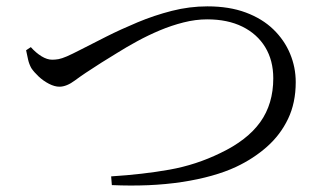

<svg xmlns="http://www.w3.org/2000/svg" viewBox="-20 -637 1040 601"><path d="M327.9 -84.9Q427.8 -91.2 510.8 -106Q593.8 -120.8 669.5 -157.8Q753.7 -197.8 794.6 -254.7Q835.4 -311.7 835.4 -391.8Q835.4 -447.8 810.2 -489.3Q785 -530.7 738.7 -553.6Q692.5 -576.4 628.4 -576.4Q592.2 -576.4 554.5 -566.8Q516.8 -557.3 480.1 -541.9Q443.4 -526.4 409.8 -508.1Q376.2 -489.8 347.5 -471.8Q318.8 -453.9 296.2 -440.1Q241 -405.1 214.7 -385.3Q188.4 -365.6 166.1 -365.6Q151 -365.6 133.3 -374.7Q115.5 -383.9 100.9 -397.6Q86.3 -411.4 78.1 -423.7Q71.1 -436.3 67.9 -450.6Q64.6 -464.9 61.7 -479.7L76.5 -489.5Q92.4 -471.6 110 -460.8Q127.6 -450.1 143.3 -450.1Q153.2 -450.1 163.3 -451.9Q173.3 -453.7 189.4 -460.6Q205.5 -467.6 231.6 -481.1Q267.1 -499.5 312.6 -522.3Q358.1 -545.2 410.3 -567Q462.4 -588.8 517.8 -603Q573.2 -617.1 629.3 -617.1Q697.5 -617.1 749.2 -597.9Q801 -578.6 835.7 -545Q870.4 -511.3 888 -468.8Q905.7 -426.4 905.7 -379.9Q905.7 -315.1 881.7 -265Q857.7 -214.8 815.6 -177.6Q773.5 -140.3 718.8 -114.6Q685.8 -99.1 642.8 -87Q599.7 -74.9 549.6 -67.3Q499.6 -59.7 444.2 -57.3Q388.9 -55 330.1 -57.6Z"/></svg>

Font: Noto Serif KR ExtraLight
Style: Regular
Weight: 200
Designer: Ryoko NISHIZUKA 西塚涼子 (kana & ideographs); Frank Grießhammer (Latin, Greek & Cyrillic); Wenlong ZHANG 张文龙 (bopomofo); San
Foundry: Adobe
Version: Version 2.002-H1;hotconv 1.1.0;makeotfexe 2.6.0